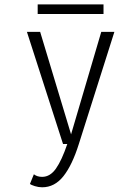

<svg xmlns="http://www.w3.org/2000/svg" viewBox="-20 -642 610 856"><path d="M148 -622.5H441.5V-579.5H148ZM159 -500 297 -42.5V-43.5L431.5 -500H490L331.5 0Q302 94 262.8 143.5Q223.5 193 168 193Q152 193 135.2 187.8Q118.5 182.5 113.5 178L131 135Q145.5 146.5 168 146.5Q203.5 146.5 229.5 109.5Q255.5 72.5 280 0H261L100 -500Z"/></svg>

Font: League Mono Narrow UltraLight
Style: Regular
Weight: 200
Width: 3
Designer: Tyler Finck
Foundry: The League of Moveable Type / Tyler Finck
Version: Version 2.210